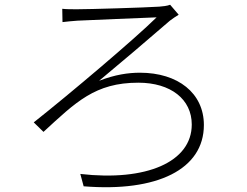

<svg xmlns="http://www.w3.org/2000/svg" viewBox="-20 -752 1040 808"><path d="M242 -715 243 -659C263 -661 286 -664 306 -665C357 -668 573 -676 639 -679C549 -590 275 -358 122 -237L163 -197C299 -322 380 -404 562 -404C699 -404 787 -334 787 -228C787 -70 595 12 318 -20L332 32C641 57 838 -39 838 -226C838 -360 729 -446 569 -446C520 -446 464 -438 397 -412C479 -480 611 -592 695 -665C704 -672 723 -685 732 -690L696 -732C684 -727 663 -725 650 -724C588 -720 357 -713 304 -713C281 -713 260 -713 242 -715Z"/></svg>

Font: GenYoGothic2 TW L
Style: Regular
Weight: 300
Version: Version 2.100;PS 2.1;hotconv 16.6.51;makeotf.lib2.5.65220 DE